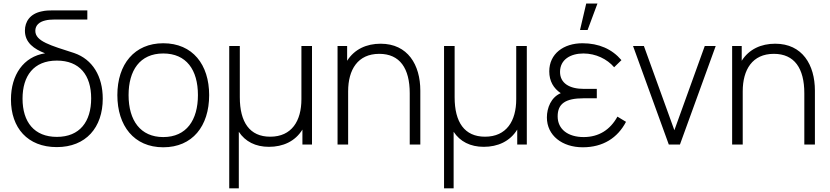

<svg xmlns="http://www.w3.org/2000/svg" viewBox="-20 -792 4545 1052"><path d="M386 -501.5C257.5 -543 173.5 -565.5 173.5 -623C173.5 -654 196 -672.5 228.5 -680C242.5 -683.5 259.5 -685 278.5 -685H458.5V-735H266C252.5 -735 230 -735 207.5 -729.5C145 -716.5 116.5 -674 116.5 -624C116.5 -558 167 -523 227 -500C108.5 -481.5 40 -381.5 40 -247C40 -91.5 131 14 291 14C451 14 543 -93.5 543 -251.5C543 -373.5 487.5 -467 386 -501.5ZM291.5 -42C168 -42 103.5 -123 103.5 -251.5C103.5 -376 164.5 -460 291.5 -460C416.5 -460 479.5 -380 479.5 -253C479.5 -125.5 417 -42 291.5 -42Z M874.5 15C1034 15 1126 -100.5 1126 -271C1126 -438 1035.5 -555 874.5 -555C717 -555 623 -440.5 623 -271C623 -103 714 15 874.5 15ZM874.5 -41C749.5 -41 684.5 -132 684.5 -271C684.5 -405 745.5 -499 874.5 -499C1001 -499 1064.5 -409.5 1064.5 -271C1064.5 -134.5 1002 -41 874.5 -41Z M1288.5 240V-70C1323.5 -16.5 1380 12.5 1453.5 12.5C1530 12.5 1597 -17 1637 -82V0H1689.5V-540H1631.5V-248.5C1631.5 -129.5 1578.5 -43 1460.5 -43C1348 -43 1294 -122.5 1294 -259V-540H1236V240Z M2065.5 -552.5C1988.5 -552.5 1922 -522.5 1882 -459V-540H1829.5V0H1887.5V-291.5C1887.5 -410.5 1940.5 -497 2058 -497C2171 -497 2225 -417.5 2225 -281V0H2283V-295.5C2283 -436.5 2214.5 -552.5 2065.5 -552.5Z M2465.5 240V-70C2500.5 -16.5 2557 12.5 2630.5 12.5C2707 12.5 2774 -17 2814 -82V0H2866.5V-540H2808.5V-248.5C2808.5 -129.5 2755.5 -43 2637.5 -43C2525 -43 2471 -122.5 2471 -259V-540H2413V240Z M3192 -772.5 3158 -627.5H3199.5L3253.5 -772.5ZM3363 -153C3323 -80 3260 -41 3178 -41C3092.5 -41 3035.5 -83.5 3035.5 -154.5C3035.5 -223 3077 -253.5 3178 -253.5H3250V-305H3179C3099.5 -305 3048.5 -336.5 3048.5 -398C3048.5 -466 3106.5 -499 3176.5 -499C3244.5 -499 3306.5 -468.5 3345 -423.5L3385 -462.5C3333 -523.5 3261 -555 3171.5 -555C3067.5 -555 2989.5 -497 2989.5 -401C2989.5 -347.5 3013 -308 3052.5 -281.5C2999.5 -259 2976.5 -201 2976.5 -148.5C2976.5 -49.5 3060.5 15 3173 15C3284 15 3364 -36.5 3410 -124.5Z M3705.5 0 3901.5 -540H3841.5L3675 -78.5L3508 -540H3448.5L3644.5 0Z M4227.5 -552.5C4150.5 -552.5 4084 -522.5 4044 -459V-540H3991.5V0H4049.5V-291.5C4049.5 -410.5 4102.5 -497 4220 -497C4333 -497 4387 -417.5 4387 -281V0H4445V-295.5C4445 -436.5 4376.5 -552.5 4227.5 -552.5Z"/></svg>

Font: Hauora Light
Style: Regular
Weight: 300
Designer: Wayne Shih
Foundry: WCYS
Version: Version 1.001;hotconv 1.0.109;makeotfexe 2.5.65596